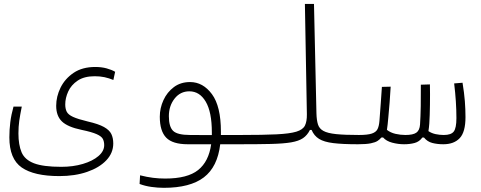

<svg xmlns="http://www.w3.org/2000/svg" viewBox="-20 -713 2384 951"><path d="M273.9 159.2Q148.9 159.2 87.6 116.7Q26.4 74.2 26.4 -32.7Q26.4 -70.3 31 -107.7Q35.6 -145 46.9 -185.1H87.9Q79.6 -144 75.4 -114.7Q71.3 -85.4 71.3 -52.2Q71.3 4.4 86.9 41.3Q102.5 78.1 148.2 95.7Q193.8 113.3 283.7 113.3Q342.3 113.3 390.6 98.9Q439 84.5 467.5 60.1Q496.1 35.6 496.1 5.9Q496.1 -11.7 489.5 -24.7Q482.9 -37.6 459.2 -48.3Q435.5 -59.1 383.8 -69.8Q315.4 -84 286.9 -111.3Q258.3 -138.7 258.3 -189Q258.3 -234.9 280 -279.1Q301.8 -323.2 344.7 -352.3Q387.7 -381.3 452.1 -381.3Q482.9 -381.3 508.3 -374.3Q533.7 -367.2 550.3 -357.4L541.5 -316.9Q520.5 -325.7 498 -330.6Q475.6 -335.4 449.2 -335.4Q397 -335.4 364.7 -313.7Q332.5 -292 317.9 -259.8Q303.2 -227.5 303.2 -195.8Q303.2 -174.3 310.5 -159.7Q317.9 -145 341.8 -134Q365.7 -123 414.6 -111.3Q467.8 -99.1 494.9 -84Q522 -68.8 531.5 -49.1Q541 -29.3 541 -2.4Q541 44.9 506.3 81.3Q471.7 117.7 411.4 138.4Q351.1 159.2 273.9 159.2Z M791.5 217.3Q761.7 217.3 730.2 212.9Q698.7 208.5 671.4 198.2L673.8 155.3Q708.5 164.1 737.8 167.7Q767.1 171.4 798.3 171.4Q908.7 171.4 961.4 129.2Q1014.2 86.9 1025.9 1.5H910.2Q835 1.5 803.2 -31.2Q771.5 -64 771.5 -134.8Q771.5 -177.7 789.6 -217Q807.6 -256.3 841.1 -281.5Q874.5 -306.6 921.4 -306.6Q985.4 -306.6 1029.8 -246.6Q1074.2 -186.5 1074.2 -61Q1074.2 -52.7 1074.2 -44.4H1171.9Q1199.2 -44.4 1207 -40Q1214.8 -35.6 1214.8 -22.9Q1214.8 -6.8 1203.6 -2.7Q1192.4 1.5 1163.6 1.5H1070.8Q1057.6 113.8 989.7 165.5Q921.9 217.3 791.5 217.3ZM1029.3 -43.9Q1029.3 -50.8 1029.3 -57.6Q1029.3 -158.2 999 -209.5Q968.8 -260.7 918 -260.7Q873 -260.7 844.7 -224.6Q816.4 -188.5 816.4 -137.7Q816.4 -85.4 837.4 -64.9Q858.4 -44.4 921.4 -44.4Q926.8 -44.4 933.8 -44.4Q940.9 -44.4 949.2 -44.4Q965.8 -43.9 986.3 -43.9Q1006.8 -43.9 1029.3 -43.9Z M1166 1.5Q1137.7 1.5 1137.7 -23.4Q1137.7 -37.6 1147.5 -41Q1157.2 -44.4 1171.9 -44.4Q1283.2 -44.4 1349.1 -47.6Q1415 -50.8 1447.8 -60.8Q1480.5 -70.8 1490.5 -91.3Q1500.5 -111.8 1500 -146.5L1490.2 -693.4H1535.2L1547.4 -150.9Q1548.3 -117.7 1554.9 -96.7Q1561.5 -75.7 1582 -64.5Q1602.5 -53.2 1644.5 -48.8Q1686.5 -44.4 1757.8 -44.4Q1794.4 -44.4 1794.4 -23.4Q1794.4 -7.3 1783.9 -2.9Q1773.4 1.5 1752 1.5Q1676.3 1.5 1630.6 -4.2Q1585 -9.8 1560.3 -25.1Q1535.6 -40.5 1523.4 -69.3H1515.1Q1502 -43 1480.7 -28.6Q1459.5 -14.2 1421.6 -7.8Q1383.8 -1.5 1322 0Q1260.3 1.5 1166 1.5Z M1753.4 1.5 1757.8 -44.4Q1800.8 -44.4 1821.8 -51.5Q1842.8 -58.6 1850.1 -73.7Q1857.4 -88.9 1859.4 -113.8Q1863.3 -165.5 1866 -202.1Q1868.7 -238.8 1871.6 -282.7L1915 -283.7Q1912.6 -242.2 1909.9 -206.3Q1907.2 -170.4 1903.3 -130.4Q1901.9 -112.3 1900.1 -97.2Q1898.4 -82 1896.5 -69.8Q1914.1 -55.7 1939 -50Q1963.9 -44.4 1987.8 -44.4Q2025.9 -44.4 2042.2 -55.9Q2058.6 -67.4 2060.5 -96.7Q2063 -132.8 2064 -187.7Q2064.9 -242.7 2064.5 -293.5L2109.4 -294.9Q2110.4 -247.6 2109.6 -193.6Q2108.9 -139.6 2106.4 -101.6Q2105 -82 2102.1 -63.5Q2118.2 -52.7 2137.9 -48.6Q2157.7 -44.4 2178.2 -44.4Q2214.4 -44.4 2227.5 -61.5Q2240.7 -78.6 2240.7 -127.9Q2240.7 -208 2229.5 -299.8L2271 -303.2Q2279.3 -252.4 2282.5 -211.7Q2285.6 -170.9 2285.6 -132.8Q2285.6 -59.1 2257.1 -28.8Q2228.5 1.5 2175.8 1.5Q2146 1.5 2121.3 -4.9Q2096.7 -11.2 2080.1 -31.7H2071.8Q2057.1 -11.2 2033.9 -4.9Q2010.7 1.5 1981.4 1.5Q1952.1 1.5 1922.6 -6.3Q1893.1 -14.2 1877.4 -32.2L1868.7 -31.7Q1861.8 -22.9 1850.6 -15.4Q1839.4 -7.8 1816.9 -3.2Q1794.4 1.5 1753.4 1.5Z"/></svg>

Font: Cascadia Code NF ExtraLight
Style: Regular
Weight: 200
Monospace: yes
Designer: Aaron Bell
Foundry: Saja Typeworks
Version: Version 2404.023; ttfautohint (v1.8.4)